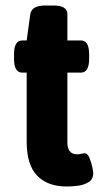

<svg xmlns="http://www.w3.org/2000/svg" viewBox="-20 -670 382 698"><path d="M223 8Q153 8 115 -31.5Q77 -71 77 -154V-406H61Q31 -406 31 -456V-473Q31 -523 61 -523H77L90 -618Q95 -650 144 -650H175Q225 -650 225 -618V-523H274Q304 -523 304 -473V-456Q304 -406 274 -406H225V-152Q225 -109 261 -109Q268 -109 276 -111Q284 -113 288 -113Q298 -113 305 -96.5Q312 -80 315.5 -62.5Q319 -45 319 -41Q319 -18 301.5 -7.5Q284 3 261.5 5.5Q239 8 223 8Z"/></svg>

Font: Asap
Style: Bold
Weight: 700
Designer: Pablo Cosgaya
Foundry: Omnibus-Type
Version: Version 3.001; ttfautohint (v1.8.3)